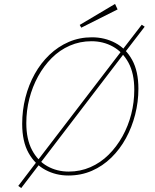

<svg xmlns="http://www.w3.org/2000/svg" viewBox="-20 -888 792 978"><path d="M702 -762 717 -752 617 -622 613 -617 185 -57 182 -53 88 70 73 59 169 -67 172 -71 597 -626 601 -631ZM328 6Q265 6 211.5 -22.5Q158 -51 125.5 -109Q93 -167 93 -257Q93 -326 109.5 -391Q126 -456 157 -511.5Q188 -567 232 -609Q276 -651 330.5 -674.5Q385 -698 448 -698Q513 -698 567 -669.5Q621 -641 653 -583Q685 -525 685 -436Q685 -369 668.5 -304.5Q652 -240 621.5 -184Q591 -128 547 -85Q503 -42 448 -18Q393 6 328 6ZM330 -14Q389 -14 440.5 -36.5Q492 -59 533 -99.5Q574 -140 603.5 -193Q633 -246 648.5 -306.5Q664 -367 664 -431Q664 -514 634.5 -568.5Q605 -623 555.5 -650.5Q506 -678 446 -678Q387 -678 335.5 -655.5Q284 -633 243.5 -592.5Q203 -552 174 -499Q145 -446 129.5 -385.5Q114 -325 114 -261Q114 -179 143 -124Q172 -69 221 -41.5Q270 -14 330 -14ZM394 -747 386 -761 566 -868 579 -840Z"/></svg>

Font: Bitter Thin
Style: Italic
Weight: 100
Italic angle: -9°
Designer: Sol Matas, and Bitter project Authors
Foundry: Sol Matas
Version: Version 2.002